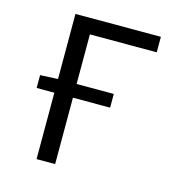

<svg xmlns="http://www.w3.org/2000/svg" viewBox="-99 -747 798 838"><g transform="rotate(15 300.0 -328.0)"><path d="M140 0V-656H526V-586H224V0ZM60 -300V-358L142 -362H392V-300Z"/></g></svg>

Font: Source Code Pro
Style: Regular
Weight: 400
Monospace: yes
Designer: Paul D. Hunt, Teo Tuominen
Foundry: Adobe Systems Incorporated
Version: Version 1.018;hotconv 1.0.116;makeotfexe 2.5.65601